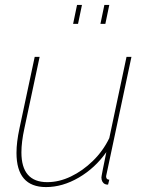

<svg xmlns="http://www.w3.org/2000/svg" viewBox="-20 -750 591 780"><path d="M167 10Q47 10 47 -129Q47 -151 50 -175.5Q53 -200 59 -228L121 -519H141L79 -228Q67 -173 67 -131Q67 -10 172 -10Q220 -10 268 -33Q316 -56 357.5 -96.5Q399 -137 424 -189L494 -519H514L418 -67Q416 -56 413.5 -46Q411 -36 411 -34Q411 -20 424 -20L419 0Q415 0 412 -0.5Q409 -1 407 -2Q400 -5 396 -12Q392 -19 392 -29Q392 -31 393 -36.5Q394 -42 398 -63Q402 -84 412 -132Q366 -67 300 -28.5Q234 10 167 10ZM277 -653 293 -730H313L297 -653ZM388 -653 404 -730H424L408 -653Z"/></svg>

Font: Raleway Thin
Style: Italic
Weight: 100
Italic angle: -12°
Designer: Matt McInerney, Pablo Impallari, Rodrigo Fuenzalida
Foundry: Matt McInerney, Pablo Impallari, Rodrigo Fuenzalida
Version: Version 4.026